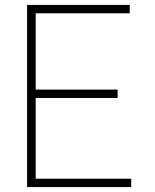

<svg xmlns="http://www.w3.org/2000/svg" viewBox="-20 -760 628 780"><path d="M90 0V-740H507V-706H125V-396H458V-362H125V-34H513V0Z"/></svg>

Font: Be Vietnam Pro Thin
Style: Regular
Weight: 100
Designer: Lam Bao, Tony Le, Vietanh Nguyen
Foundry: Yellow Type Foundry
Version: Version 1.002; ttfautohint (v1.8.3)